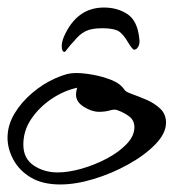

<svg xmlns="http://www.w3.org/2000/svg" viewBox="-29 -488 489 510"><path d="M247 -468Q283 -468 309.5 -450.5Q336 -433 341 -386Q343 -373 338.5 -364.5Q334 -356 327 -356Q325 -356 321 -361Q317 -366 314 -371Q296 -402 281.5 -407.5Q267 -413 242 -413Q214 -413 198 -405Q182 -397 167 -378Q158 -369 151 -359.5Q144 -350 143 -350Q135 -350 135 -365Q135 -377 141 -391Q175 -468 247 -468ZM131 2Q84 2 53 -16.5Q22 -35 6.5 -64Q-9 -93 -9 -122Q-9 -155 9 -185.5Q27 -216 56.5 -241Q86 -266 118 -280Q134 -287 146.5 -290.5Q159 -294 174 -294Q192 -294 217.5 -289.5Q243 -285 267 -275.5Q291 -266 302 -249Q305 -244 322 -238Q339 -232 360 -223Q381 -214 396.5 -199.5Q412 -185 412 -162Q412 -134 384 -105Q356 -76 312 -51.5Q268 -27 220 -12.5Q172 2 131 2ZM124 -30Q153 -30 188 -40Q223 -50 255 -67Q287 -84 307.5 -105.5Q328 -127 328 -150Q328 -168 314.5 -178.5Q301 -189 281 -196Q274 -198 262 -194.5Q250 -191 234 -191Q215 -191 194 -204Q173 -217 173 -236Q173 -242 174 -247Q175 -252 176 -255Q140 -247 107.5 -225Q75 -203 54 -172Q33 -141 33 -104Q33 -67 60.5 -48.5Q88 -30 124 -30Z"/></svg>

Font: Grechen Fuemen
Style: Regular
Weight: 400
Designer: Robert E. Leuschke
Foundry: Robert E. Leuschke
Version: Version 1.010; ttfautohint (v1.8.3)